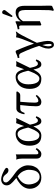

<svg xmlns="http://www.w3.org/2000/svg" viewBox="1190 -1928 973 3394"><g transform="rotate(-90 1677.0 -231.5)"><path d="M227.5 -430.2 212.9 -442.4Q148.9 -494.6 122.8 -528.6Q96.7 -562.5 96.7 -599.6Q96.7 -645 127 -671.4Q157.2 -697.8 203.6 -697.8Q253.9 -697.8 329.6 -661.1Q406.7 -624 406.7 -605Q406.7 -585.4 392.6 -577.4Q378.4 -569.3 363.3 -569.3Q323.7 -569.3 293 -613.3Q256.8 -665 212.4 -665Q148.4 -665 148.4 -614.3Q148.4 -591.8 172.1 -565.9Q195.8 -540 255.9 -493.2L327.1 -440.4Q383.8 -398.4 416.5 -342.8Q451.2 -283.7 451.2 -224.1Q451.2 -165.5 432.4 -118.9Q413.6 -72.3 382.3 -44.4Q351.1 -16.6 313.5 -2.2Q275.9 12.2 234.9 12.2Q145 12.2 90.8 -47.4Q36.6 -106.9 36.6 -193.4Q36.6 -227.1 48.6 -259Q60.5 -291 79.3 -316.2Q98.1 -341.3 123.8 -363.8Q149.4 -386.2 175 -402.1Q200.7 -418 227.5 -430.2ZM256.8 -406.7Q112.8 -335.9 112.8 -210.9Q112.8 -179.2 120.8 -146.5Q128.9 -113.8 144.3 -84.2Q159.7 -54.7 186.3 -36.1Q212.9 -17.6 246.1 -17.6Q263.2 -17.6 278.8 -22Q294.4 -26.4 312 -39.3Q329.6 -52.2 342.5 -73Q355.5 -93.8 363.8 -129.6Q372.1 -165.5 372.1 -212.4Q372.1 -252.9 348.9 -302Q325.7 -351.1 288.6 -380.9Z M570.3 -322.3Q570.3 -391.1 552.2 -428.7L554.7 -430.7Q564.9 -428.7 593.8 -428.7Q619.1 -428.7 643.6 -439Q645 -375 645 -342.8V-86.4Q645 -62 649.7 -51.3Q654.3 -40.5 668 -40.5Q687 -40.5 702.6 -52.7Q718.3 -64.9 735.4 -87.4L756.3 -69.8Q737.3 -37.1 710 -12.5Q682.6 12.2 653.3 12.2Q611.8 12.2 591.1 -9.8Q570.3 -31.7 570.3 -71.3Z M1169.4 -189 1183.1 -131.3Q1192.9 -91.3 1207.3 -70.1Q1221.7 -48.8 1238.8 -48.8Q1258.3 -48.8 1269 -56.4Q1279.8 -64 1292.5 -86.4L1319.3 -76.7Q1302.2 -29.3 1281.5 -8.5Q1260.7 12.2 1228.5 12.2Q1172.4 12.2 1148.9 -88.9L1139.6 -128.4Q1102.5 -53.2 1064.7 -20.5Q1026.9 12.2 976.1 12.2Q884.3 12.2 841.1 -43Q797.9 -98.1 797.9 -195.8Q797.9 -249 811.3 -292Q824.7 -335 846.2 -362.3Q867.7 -389.6 896 -408.2Q924.3 -426.8 952.6 -434.3Q981 -441.9 1009.8 -441.9Q1064.5 -441.9 1095.9 -404.5Q1127.4 -367.2 1145 -293V-292L1197.3 -433.6Q1204.6 -433.6 1220.9 -431.2Q1237.3 -428.7 1245.1 -428.7Q1252.9 -428.7 1268.1 -431.2Q1283.2 -433.6 1289.1 -433.6ZM1118.7 -219.7 1113.8 -241.2Q1104.5 -280.8 1095.5 -308.3Q1086.4 -335.9 1073.7 -359.9Q1061 -383.8 1043.9 -395.8Q1026.9 -407.7 1004.9 -407.7Q953.1 -407.7 915.8 -355.2Q878.4 -302.7 878.4 -219.2Q878.4 -131.3 903.6 -76.7Q928.7 -22 981.4 -22Q1014.6 -22 1045.4 -63.2Q1076.2 -104.5 1103.5 -178.7Z M1450.7 -428.7Q1450.7 -428.7 1747.6 -428.7L1758.8 -417.5Q1743.2 -388.2 1728 -374.5Q1712.9 -360.8 1687 -360.8H1574.2Q1559.1 -191.4 1559.1 -106.4Q1559.1 -40.5 1590.3 -40.5Q1631.3 -40.5 1677.2 -86.9L1696.3 -69.3Q1633.8 12.2 1577.6 12.2Q1534.7 12.2 1514.9 -9Q1495.1 -30.3 1495.1 -83.5Q1495.1 -178.2 1516.6 -360.8H1460.9Q1425.3 -360.8 1410.2 -345.9Q1395 -331.1 1376.5 -283.2L1353.5 -288.1Q1356.4 -310.5 1363 -332.8Q1369.6 -355 1380.9 -377.7Q1392.1 -400.4 1410.2 -414.6Q1428.2 -428.7 1450.7 -428.7Z M2173.8 -189 2187.5 -131.3Q2197.3 -91.3 2211.7 -70.1Q2226.1 -48.8 2243.2 -48.8Q2262.7 -48.8 2273.4 -56.4Q2284.2 -64 2296.9 -86.4L2323.7 -76.7Q2306.6 -29.3 2285.9 -8.5Q2265.1 12.2 2232.9 12.2Q2176.8 12.2 2153.3 -88.9L2144 -128.4Q2106.9 -53.2 2069.1 -20.5Q2031.2 12.2 1980.5 12.2Q1888.7 12.2 1845.5 -43Q1802.2 -98.1 1802.2 -195.8Q1802.2 -249 1815.7 -292Q1829.1 -335 1850.6 -362.3Q1872.1 -389.6 1900.4 -408.2Q1928.7 -426.8 1957 -434.3Q1985.4 -441.9 2014.2 -441.9Q2068.8 -441.9 2100.3 -404.5Q2131.8 -367.2 2149.4 -293V-292L2201.7 -433.6Q2209 -433.6 2225.3 -431.2Q2241.7 -428.7 2249.5 -428.7Q2257.3 -428.7 2272.5 -431.2Q2287.6 -433.6 2293.5 -433.6ZM2123 -219.7 2118.2 -241.2Q2108.9 -280.8 2099.9 -308.3Q2090.8 -335.9 2078.1 -359.9Q2065.4 -383.8 2048.3 -395.8Q2031.2 -407.7 2009.3 -407.7Q1957.5 -407.7 1920.2 -355.2Q1882.8 -302.7 1882.8 -219.2Q1882.8 -131.3 1908 -76.7Q1933.1 -22 1985.8 -22Q2019 -22 2049.8 -63.2Q2080.6 -104.5 2107.9 -178.7Z M2577.6 29.3Q2554.7 93.8 2554.7 128.4Q2554.7 159.2 2560.8 177.5Q2566.9 195.8 2577.6 195.8Q2597.2 195.8 2597.2 152.3Q2597.2 106.9 2577.6 29.3ZM2514.6 135.3Q2514.6 86.4 2535.2 36.1L2562 -26.9Q2519.5 -167 2437.5 -343.8Q2426.8 -366.2 2415.5 -373.3Q2404.3 -380.4 2389.2 -380.4Q2376.5 -380.4 2352.1 -375.5L2347.2 -404.8Q2379.4 -411.1 2402.1 -420.7Q2424.8 -430.2 2437.3 -436Q2449.7 -441.9 2462.4 -441.9Q2476.6 -441.9 2481.9 -428.7Q2509.8 -363.3 2526.1 -323.7Q2542.5 -284.2 2564.7 -225.3Q2586.9 -166.5 2602.1 -117.7L2686.5 -334Q2710.4 -398.9 2714.4 -436Q2721.7 -433.1 2738.3 -430.9Q2754.9 -428.7 2762.7 -428.7Q2784.2 -428.7 2812.5 -438.5L2817.9 -436Q2778.8 -387.2 2750.5 -331.5L2646.5 -127.4Q2630.4 -96.2 2616.7 -65.9Q2620.6 -50.8 2624 -36.1Q2650.4 76.7 2650.4 119.6Q2650.4 146 2647.5 165.3Q2644.5 184.6 2637 201.2Q2629.4 217.8 2614.7 226.3Q2600.1 234.9 2578.6 234.9Q2557.6 234.9 2542.5 218.3Q2527.3 201.7 2521 179.7Q2514.6 157.7 2514.6 135.3Z M3155.3 -680.7Q3170.4 -680.7 3183.3 -669.2Q3196.3 -657.7 3196.3 -642.6Q3196.3 -634.3 3191.4 -627.4L3099.6 -505.9Q3093.8 -498 3088.4 -498Q3082.5 -498 3077.9 -502.2Q3073.2 -506.3 3073.2 -511.7Q3073.2 -514.2 3075.2 -521L3127.4 -663.6Q3130.4 -671.4 3138.4 -676Q3146.5 -680.7 3155.3 -680.7ZM3271 3.4Q3271 30.3 3272.5 76.4Q3273.9 122.6 3273.9 140.6Q3273.9 181.2 3269 201.2L3193.4 234.9L3182.1 217.3Q3191.4 193.4 3193.8 147Q3196.3 100.6 3196.3 3.4V-276.4Q3196.3 -331.1 3179.4 -362.3Q3162.6 -393.6 3120.6 -393.6Q3081.1 -393.6 3052.2 -372.6Q3023.4 -351.6 2998.5 -312V-12.2L2935.1 12.2L2923.8 0V-335.4Q2923.8 -361.8 2918.2 -371.1Q2912.6 -380.4 2901.4 -380.4Q2883.8 -380.4 2859.4 -375.5L2854.5 -404.8Q2934.6 -418.5 2962.9 -435.5Q2972.7 -441.9 2983.4 -441.9H2998.5L2995.1 -353H2998.5Q3004.4 -362.3 3011.5 -371.6Q3018.6 -380.9 3033.2 -394.3Q3047.9 -407.7 3064.2 -417.5Q3080.6 -427.2 3105.2 -434.6Q3129.9 -441.9 3156.7 -441.9Q3271 -441.9 3271 -283.7Z"/></g></svg>

Font: Libertinage
Style: l
Weight: 400
Designer: OSP
Foundry: OSP
Version: Version 1.0; 2008; OFL relea